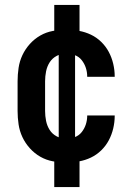

<svg xmlns="http://www.w3.org/2000/svg" viewBox="-20 -648 540 775"><path d="M247 8Q220 8 193 3Q166 -2 142.5 -15.5Q119 -29 100.5 -49.5Q82 -70 70.5 -94.5Q59 -119 55 -146Q51 -173 51 -200V-320Q51 -347 55 -374Q59 -401 70.5 -425.5Q82 -450 100.5 -470.5Q119 -491 142.5 -504.5Q166 -518 193 -523Q220 -528 247 -528Q273 -528 298.5 -523.5Q324 -519 347 -508Q370 -497 388.5 -479Q407 -461 419 -438.5Q431 -416 437 -390.5Q443 -365 443 -340V-338H332V-339Q332 -357 326.5 -374Q321 -391 310 -405Q299 -419 282 -425.5Q265 -432 247 -432Q227 -432 209 -422.5Q191 -413 180.5 -396.5Q170 -380 166 -360Q162 -340 162 -320V-200Q162 -180 166 -160Q170 -140 180.5 -123.5Q191 -107 209 -97.5Q227 -88 247 -88Q265 -88 282 -94.5Q299 -101 310 -115Q321 -129 326.5 -146Q332 -163 332 -181V-182H443V-180Q443 -155 437 -129.5Q431 -104 419 -81.5Q407 -59 388.5 -41Q370 -23 347 -12Q324 -1 298.5 3.5Q273 8 247 8ZM199 107V-48H217V-472H199V-628H301V-472H283V-48H301V107Z"/></svg>

Font: Iosevka Curly
Style: Bold
Weight: 700
Monospace: yes
Designer: Belleve Invis
Foundry: Belleve Invis
Version: Version 22.1.2; ttfautohint (v1.8.4)